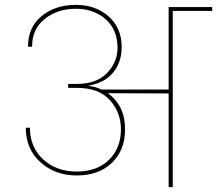

<svg xmlns="http://www.w3.org/2000/svg" viewBox="-20 -769 892 789"><path d="M294 -424Q377 -424 420 -469Q463 -514 463 -572Q463 -647 414 -690Q365 -733 292 -733Q215 -733 163 -690.5Q111 -648 112 -577H95Q95 -657 151 -703Q207 -749 292 -749Q373 -749 426.5 -701.5Q480 -654 480 -576Q480 -514 445.5 -471.5Q411 -429 344 -417V-416Q373 -413 397 -401H673V-740H852V-724H690V0H673V-385L423 -386Q494 -335 494 -238Q494 -152 440 -100Q386 -48 296 -48Q206 -48 146 -102.5Q86 -157 86 -244H103Q103 -164 157.5 -114Q212 -64 295 -64Q378 -64 427.5 -112Q477 -160 477 -238Q477 -306 432 -357Q387 -408 294 -408H260V-424Z"/></svg>

Font: SVN-Poppins Thin
Style: Regular
Weight: 100
Designer: Ninad Kale (Devanagari), Jonny Pinhorn (Latin)
Foundry: Indian Type Foundry
Version: Version 3.002 2017